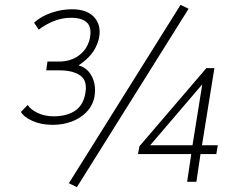

<svg xmlns="http://www.w3.org/2000/svg" viewBox="-20 -747 989 789"><path d="M196 -234Q149 -234 113.5 -250Q78 -266 66 -287L94 -316Q104 -298 133.5 -283.5Q163 -269 200 -269Q250 -269 284 -289Q318 -309 329 -355Q342 -412 312 -435Q282 -458 223 -458H170L175 -494H221Q270 -494 303.5 -518.5Q337 -543 348 -584Q359 -631 339 -652.5Q319 -674 271 -674Q236 -674 201.5 -660.5Q167 -647 139 -625L120 -654Q150 -681 192.5 -695Q235 -709 275 -709Q340 -709 369.5 -673.5Q399 -638 385 -583Q375 -548 354 -523Q333 -498 305 -480L304 -478Q329 -471 345 -452Q361 -433 367.5 -405.5Q374 -378 367 -343Q358 -308 332.5 -283.5Q307 -259 272 -246.5Q237 -234 196 -234ZM296 22 263 6 722 -727 755 -711ZM749 0 766 -114H547L553 -146L828 -467H861L810 -150H875L869 -114H804L787 0ZM771 -150 811 -399H810L586 -137L588 -150Z"/></svg>

Font: Nunito Sans 7pt Condensed ExtraLight
Style: Italic
Weight: 250
Width: 3
Italic angle: -9°
Designer: Vernon Adams
Foundry: Vernon Adams
Version: Version 3.101;gftools[0.9.27]